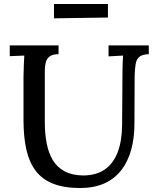

<svg xmlns="http://www.w3.org/2000/svg" viewBox="-20 -928 795 964"><path d="M274 -656Q245 -656 230 -645Q215 -634 210 -615.5Q205 -597 205 -574V-315Q205 -256 214.5 -207.5Q224 -159 245.5 -123.5Q267 -88 304.5 -68Q342 -48 396 -47Q463 -47 506 -77Q549 -107 570.5 -163Q592 -219 593 -296L595 -571Q595 -593 596 -613.5Q597 -634 598 -649Q581 -648 561 -647Q541 -646 525 -645V-700H727V-656Q694 -655 679.5 -642.5Q665 -630 661 -606.5Q657 -583 656 -545L655 -307Q655 -235 638.5 -175.5Q622 -116 588.5 -73Q555 -30 503.5 -7Q452 16 382 16Q301 16 246 -6Q191 -28 158.5 -71.5Q126 -115 112 -178.5Q98 -242 98 -325V-541Q98 -568 99.5 -600Q101 -632 102 -649Q85 -648 65 -647.5Q45 -647 29 -646V-700H274ZM251 -836V-908H522V-840Z"/></svg>

Font: Lora Medium
Style: Regular
Weight: 500
Designer: Olga Karpushina, Alexei Vanyashin (Cyrillic)
Foundry: Cyreal
Version: Version 3.004